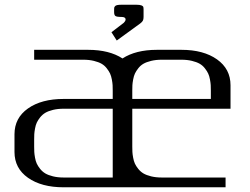

<svg xmlns="http://www.w3.org/2000/svg" viewBox="-20 -795 1061 815"><path d="M589.4 -754.4V-723.1Q589.4 -712.9 586.4 -707.3Q583.5 -701.7 575.7 -695.8L475.6 -623L453.1 -658.2L504.9 -697.8Q513.2 -706.1 513.2 -712.4Q513.2 -723.1 495.6 -723.1Q475.1 -723.1 469.7 -727.3Q464.4 -731.4 464.4 -743.7V-754.4Q464.4 -759.8 464.8 -762.2Q465.3 -764.6 468 -768.3Q470.7 -772 477.5 -773.4Q484.4 -774.9 495.6 -774.9H558.1Q573.2 -774.9 580.1 -772.2Q586.9 -769.5 588.1 -766.1Q589.4 -762.7 589.4 -754.4ZM125 -583.5H354Q443.8 -583.5 500 -546.9Q556.2 -583.5 646 -583.5H750Q843.8 -583.5 901.1 -543Q958.5 -502.4 958.5 -433.1V-333.5H541.5V-172.9Q541.5 -159.7 542 -149.9Q542.5 -140.1 545.2 -125.5Q547.9 -110.8 552.7 -100.3Q557.6 -89.8 566.9 -78.1Q576.2 -66.4 588.9 -58.8Q601.6 -51.3 621.6 -46.4Q641.6 -41.5 666.5 -41.5H937.5V0H250Q156.2 0 98.9 -40.3Q41.5 -80.6 41.5 -149.9V-225.1Q41.5 -294.4 98.9 -334.7Q156.2 -375 250 -375H458.5V-410.6Q458.5 -423.8 458 -433.3Q457.5 -442.9 454.8 -457.5Q452.1 -472.2 447.3 -482.7Q442.4 -493.2 433.1 -505.1Q423.8 -517.1 411.1 -524.4Q398.4 -531.7 378.4 -536.6Q358.4 -541.5 333.5 -541.5H125ZM458.5 -333.5H250Q225.1 -333.5 205.1 -328.6Q185.1 -323.7 172.4 -316.2Q159.7 -308.6 150.4 -296.9Q141.1 -285.2 136.2 -274.7Q131.3 -264.2 128.7 -249.5Q126 -234.9 125.5 -225.1Q125 -215.3 125 -202.1V-172.9Q125 -159.7 125.5 -149.9Q126 -140.1 128.7 -125.5Q131.3 -110.8 136.2 -100.3Q141.1 -89.8 150.4 -78.1Q159.7 -66.4 172.4 -58.8Q185.1 -51.3 205.1 -46.4Q225.1 -41.5 250 -41.5H458.5V-149.9ZM541.5 -410.6V-375H875V-410.6Q875 -423.8 874.5 -433.3Q874 -442.9 871.3 -457.5Q868.7 -472.2 863.8 -482.7Q858.9 -493.2 849.6 -505.1Q840.3 -517.1 827.6 -524.4Q814.9 -531.7 794.9 -536.6Q774.9 -541.5 750 -541.5H666.5Q641.6 -541.5 621.6 -536.6Q601.6 -531.7 588.9 -524.4Q576.2 -517.1 566.9 -505.1Q557.6 -493.2 552.7 -482.7Q547.9 -472.2 545.2 -457.5Q542.5 -442.9 542 -433.3Q541.5 -423.8 541.5 -410.6Z"/></svg>

Font: Gputeks
Style: Regular
Weight: 500
Version: Version 0.9